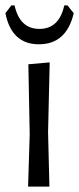

<svg xmlns="http://www.w3.org/2000/svg" viewBox="-25 -691 293 711"><path d="M158 0 153 -201 159 -460 80 -453 85 -194 79 0ZM119 -527C187 -527 230 -565.3 248 -642L225 -671H213C200.3 -613 169.7 -584 121 -584C72.3 -584 41.7 -613 29 -671H17L-5 -642C10.3 -565.3 51.7 -527 119 -527Z"/></svg>

Font: Alegreya Sans
Style: Regular
Weight: 400
Designer: Juan Pablo del Peral
Foundry: Huerta Tipografica
Version: Version 1.000;PS 001.000;hotconv 1.0.70;makeotf.lib2.5.58329